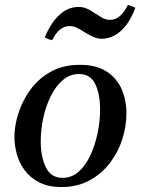

<svg xmlns="http://www.w3.org/2000/svg" viewBox="-20 -741 567 773"><path d="M489 -284Q489 -233 472.5 -181Q456 -129 423 -85.5Q390 -42 341 -15Q292 12 228 12Q174 12 137.5 -7Q101 -26 79 -56Q57 -86 47.5 -121.5Q38 -157 38 -190Q38 -233 53.5 -283Q69 -333 101 -378Q133 -423 183 -451.5Q233 -480 302 -480Q367 -480 408.5 -453.5Q450 -427 469.5 -382.5Q489 -338 489 -284ZM383 -300Q383 -362 363.5 -402.5Q344 -443 298 -443Q262 -443 233.5 -419Q205 -395 185 -355Q165 -315 154.5 -267.5Q144 -220 144 -172Q144 -110 164.5 -67.5Q185 -25 232 -25Q269 -25 297 -50Q325 -75 344 -116Q363 -157 373 -205.5Q383 -254 383 -300ZM495 -721Q503 -719 510.5 -716Q518 -713 525 -710Q502 -648 466.5 -616.5Q431 -585 390 -585Q374 -585 360 -590.5Q346 -596 328 -607Q306 -621 291 -628.5Q276 -636 259 -636Q218 -636 190 -579Q176 -582 160 -590Q184 -648 218.5 -680.5Q253 -713 296 -713Q313 -713 327 -707.5Q341 -702 357 -691Q375 -680 390 -670.5Q405 -661 423 -661Q465 -661 495 -721Z"/></svg>

Font: Tiro Gurmukhi
Style: Italic
Weight: 400
Italic angle: -11°
Designer: Gurmukhi: John Hudson & Fiona Ross, assisted by Paul Hanslow. Latin: John Hudson with Paul Hanslow, assisted by Kaja Soj
Foundry: Tiro Typeworks Ltd.
Version: Version 1.52